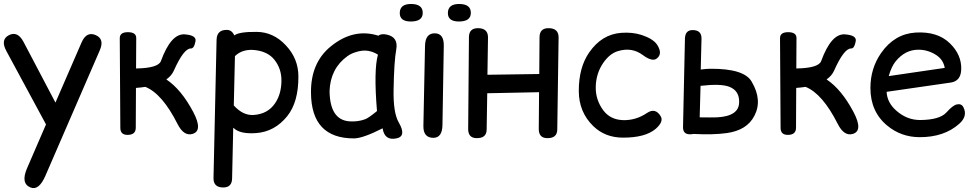

<svg xmlns="http://www.w3.org/2000/svg" viewBox="-21 -682 4986 984"><path d="M468.8 -502.4Q421.9 -522 397 -464.4L263.2 -156.2L99.6 -467.3Q68.8 -525.4 23.4 -501Q-19.5 -478 11.7 -420.4L214.8 -44.4L117.7 180.2Q84 257.8 135.3 278.8Q178.2 296.4 211.9 218.3L490.7 -424.8Q515.6 -482.4 468.8 -502.4Z M632.8 9.3Q674.3 9.3 674.8 -26.4Q675.3 -128.9 675.8 -231.4Q701.7 -233.4 723.6 -236.8Q810.1 -202.6 888.7 -46.9Q920.9 17.1 965.3 4.4Q1020.5 -11.2 969.2 -108.4Q908.2 -223.6 831.5 -274.9Q857.9 -293.5 869.6 -319.3Q920.9 -434.6 957.5 -433.6Q974.1 -433.1 981 -471.2Q986.3 -501.5 925.3 -505.9Q855.5 -510.7 803.7 -369.1Q790.5 -333 676.3 -331.1L677.2 -486.3Q677.7 -517.1 634.3 -517.1Q592.8 -517.1 592.8 -486.3L595.7 -26.4Q595.7 9.3 632.8 9.3Z M1123 278.8Q1167.5 278.8 1168.5 232.9L1174.3 -27.3Q1175.3 -26.9 1175.8 -26.4Q1208.5 6.3 1292 0Q1386.7 -6.8 1451.2 -86.9Q1508.8 -158.7 1508.3 -290Q1508.3 -380.9 1444.8 -448.7Q1380.9 -518.1 1293.9 -518.6Q1204.1 -519.5 1179.7 -500.5Q1167.5 -528.3 1142.1 -528.8Q1089.8 -529.8 1088.9 -476.6L1073.2 230Q1072.3 278.8 1123 278.8ZM1183.1 -394.5Q1223.6 -433.6 1290 -424.8Q1352.5 -416.5 1384.8 -376.5Q1422.4 -329.6 1421.4 -266.6Q1420.4 -199.2 1388.7 -152.8Q1351.6 -97.7 1279.3 -92.8Q1224.6 -88.9 1177.2 -141.6Z M1793.5 27.3Q1838.9 26.9 1939.9 -24.4Q1949.7 40 2010.7 27.3Q2064 16.6 2022.5 -54.7Q1994.1 -103.5 1996.1 -220.7Q1998.5 -367.7 2009.8 -428.7Q2021 -491.2 1962.4 -504.4Q1932.6 -511.2 1918.5 -499Q1790.5 -539.6 1673.3 -443.4Q1571.3 -359.9 1572.8 -207Q1574.2 27.8 1793.5 27.3ZM1850.1 -70.8Q1813 -57.1 1770.5 -60.1Q1669.4 -66.9 1668 -216.3Q1672.4 -331.1 1759.3 -394Q1780.8 -410.2 1816.9 -418.9Q1868.7 -431.6 1916 -401.9Q1893.6 -322.8 1911.1 -112.8Q1867.7 -77.1 1850.1 -70.8Z M2208 -511.2Q2158.7 -512.2 2157.2 -447.3L2148.9 -37.6Q2147.5 23.9 2199.7 24.4Q2245.6 24.4 2246.6 -41.5L2253.4 -447.8Q2254.4 -510.3 2208 -511.2ZM2332 -661.6Q2274.4 -661.6 2274.4 -614.7Q2274.4 -571.8 2331.1 -571.8Q2392.1 -571.8 2392.1 -616.2Q2392.1 -661.6 2332 -661.6ZM2085.4 -661.6Q2027.8 -661.6 2027.8 -614.7Q2027.8 -571.8 2084.5 -571.8Q2145.5 -571.8 2145.5 -616.2Q2145.5 -661.6 2085.4 -661.6Z M2430.2 -537.6Q2382.8 -538.6 2382.3 -491.7L2378.4 -22Q2377.9 24.4 2419.4 25.9Q2472.7 27.8 2473.1 -18.1Q2474.6 -111.3 2476.1 -204.1L2741.7 -209.5L2740.2 -22Q2739.7 24.4 2781.2 25.9Q2834.5 27.8 2835 -18.1L2841.8 -489.7Q2842.3 -536.6 2792 -537.6Q2744.6 -538.6 2744.1 -491.7L2742.7 -302.7Q2609.9 -300.8 2477.1 -298.8L2480 -489.7Q2480.5 -536.6 2430.2 -537.6Z M3294.9 -103Q3237.3 -64 3170.9 -66.4Q3106.4 -68.8 3070.3 -117.2Q3030.8 -171.4 3032.2 -236.8Q3033.7 -306.2 3070.8 -359.9Q3103.5 -406.7 3144 -419.4Q3216.3 -442.4 3273.4 -399.9Q3320.8 -364.7 3343.8 -381.3Q3377 -405.3 3347.2 -452.1Q3327.6 -482.4 3268.6 -502.4Q3220.7 -518.1 3162.6 -513.7Q3063 -506.3 2998.5 -413.1Q2945.3 -336.4 2945.3 -216.3Q2945.3 -107.4 3020 -35.2Q3080.1 22.9 3170.9 23.4Q3286.1 23.9 3339.8 -22Q3381.3 -58.6 3365.2 -85.9Q3337.9 -131.8 3294.9 -103Z M3515.1 6.3Q3524.9 6.3 3532.2 4.4Q3634.3 9.8 3703.6 0Q3807.1 -14.2 3845.2 -88.4Q3887.2 -168.5 3831.5 -263.2Q3793.5 -330.6 3620.6 -329.6Q3601.1 -329.6 3570.3 -325.7L3574.2 -484.4Q3574.7 -528.8 3526.9 -527.8Q3490.2 -526.9 3489.3 -483.4L3479.5 -31.2Q3478.5 6.3 3515.1 6.3ZM3564.9 -80.6 3569.3 -242.2Q3672.4 -253.9 3715.3 -237.8Q3769 -217.8 3767.1 -157.7Q3766.1 -86.4 3653.8 -80.6Q3622.6 -79.6 3564.9 -80.6Z M4016.6 9.3Q4058.1 9.3 4058.6 -26.4Q4059.1 -128.9 4059.6 -231.4Q4085.4 -233.4 4107.4 -236.8Q4193.8 -202.6 4272.5 -46.9Q4304.7 17.1 4349.1 4.4Q4404.3 -11.2 4353 -108.4Q4292 -223.6 4215.3 -274.9Q4241.7 -293.5 4253.4 -319.3Q4304.7 -434.6 4341.3 -433.6Q4357.9 -433.1 4364.7 -471.2Q4370.1 -501.5 4309.1 -505.9Q4239.3 -510.7 4187.5 -369.1Q4174.3 -333 4060.1 -331.1L4061 -486.3Q4061.5 -517.1 4018.1 -517.1Q3976.6 -517.1 3976.6 -486.3L3979.5 -26.4Q3979.5 9.3 4016.6 9.3Z M4522.9 -211.4 4851.1 -258.8Q4903.3 -266.1 4905.3 -326.2Q4907.7 -400.9 4847.7 -459.5Q4784.2 -522 4671.4 -515.1Q4563 -508.3 4494.6 -410.2Q4439.9 -331.5 4439.9 -231Q4439.9 -108.9 4526.9 -37.6Q4596.7 20 4689.9 21Q4816.9 22 4895 -47.4Q4939.5 -86.9 4916.5 -132.3Q4906.7 -151.9 4883.3 -147Q4862.3 -142.6 4829.6 -106Q4795.4 -67.9 4695.8 -66.9Q4627.4 -66.4 4572.8 -114.7Q4525.4 -156.2 4522.9 -211.4ZM4533.7 -292Q4547.4 -340.3 4568.8 -367.2Q4617.7 -427.2 4685.1 -427.2Q4733.4 -427.7 4776.4 -400.4Q4813.5 -376.5 4820.8 -334Z"/></svg>

Font: Comic Relief
Style: Regular
Weight: 400
Designer: Jeff Davis
Foundry: Loudifier
Version: Version 1.200; ttfautohint (v1.8.4.7-5d5b)